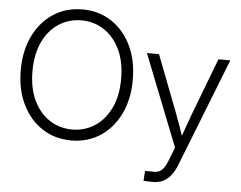

<svg xmlns="http://www.w3.org/2000/svg" viewBox="-60 -812 1371 1092"><g transform="rotate(5 625.0 -266.5)"><path d="M367.7 10.3Q273.9 10.3 201.7 -37.1Q129.4 -84.5 88.4 -168.7Q47.4 -252.9 47.4 -363.3Q47.4 -474.6 88.4 -558.8Q129.4 -643.1 201.7 -690.4Q273.9 -737.8 367.7 -737.8Q461.4 -737.8 533.4 -690.4Q605.5 -643.1 646.2 -558.8Q687 -474.6 687 -363.3Q687 -252.9 646.2 -168.7Q605.5 -84.5 533.4 -37.1Q461.4 10.3 367.7 10.3ZM367.7 -52.2Q439 -52.2 496.1 -89.4Q553.2 -126.5 586.9 -196.3Q620.6 -266.1 620.6 -363.3Q620.6 -460.9 586.9 -530.8Q553.2 -600.6 496.1 -637.9Q439 -675.3 367.7 -675.3Q295.9 -675.3 238.5 -638.2Q181.2 -601.1 147.7 -531.2Q114.3 -461.4 114.3 -363.3Q114.3 -266.1 147.7 -196.5Q181.2 -127 238.5 -89.6Q295.9 -52.2 367.7 -52.2ZM797.9 202.6 801.8 146 840.8 146.5Q862.8 148.4 878.4 142.6Q894 136.7 906.7 120.4Q919.4 104 930.7 74.7L960 -0.5L753.9 -522.5H822.8L946.3 -201.2Q961.4 -161.6 975.1 -122.6Q988.8 -83.5 1002.4 -44.4H983.9Q997.1 -83.5 1011 -122.6Q1024.9 -161.6 1039.6 -201.2L1162.1 -522.5H1230L986.8 96.2Q972.2 133.3 952.6 157.5Q933.1 181.6 907.7 193.4Q882.3 205.1 849.1 205.1Q835 205.1 822.5 204.3Q810.1 203.6 797.9 202.6Z"/></g></svg>

Font: Inter 28pt Light
Style: Regular
Weight: 300
Designer: Rasmus Andersson
Foundry: rsms
Version: Version 4.001;git-66647c0bb